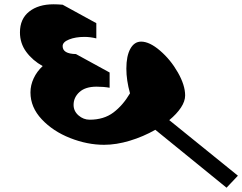

<svg xmlns="http://www.w3.org/2000/svg" viewBox="-20 -827 1129 895"><path d="M704 -222Q648 -190 585 -171Q522 -152 465 -152Q387 -152 307 -183.5Q227 -215 174.5 -271Q122 -327 122 -396Q122 -430 137 -462Q152 -494 179 -519Q132 -545 102.5 -585Q73 -625 73 -676Q73 -739 116 -773Q159 -807 230 -807Q248 -807 272 -805L429 -719V-648Q401 -655 374 -655Q332 -655 302 -643Q272 -631 272 -612Q272 -576 334 -575L491 -489V-418Q463 -423 430 -423Q378 -423 350.5 -398Q323 -373 323 -338Q323 -309 346 -289Q369 -269 398 -269Q464 -269 508.5 -302.5Q553 -336 586 -392Q569 -453 569 -507Q569 -566 587.5 -599.5Q606 -633 638 -633Q677 -633 726 -591Q775 -549 809 -489.5Q843 -430 843 -382Q843 -355 823.5 -325.5Q804 -296 769 -267L1089 -8L1036 48Z"/></svg>

Font: Inknut Antiqua ExtraBold
Style: Regular
Weight: 800
Designer: Claus Eggers Sørensen
Foundry: Claus Eggers Sørensen
Version: Version 1.003; ttfautohint (v1.8.2) -l 8 -r 50 -G 200 -x 14 